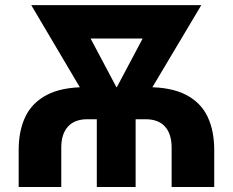

<svg xmlns="http://www.w3.org/2000/svg" viewBox="-20 -748 932 768"><path d="M54.7 0V-148.4Q54.7 -225.1 81.5 -281.2Q108.4 -337.4 167.5 -368.4Q226.6 -399.4 322.8 -399.4H569.3Q665.5 -399.4 724.6 -368.4Q783.7 -337.4 810.3 -281.2Q836.9 -225.1 836.9 -148.4V0H666.5V-157.2Q666.5 -212.4 639.9 -241.7Q613.3 -271 563 -271H328.6Q278.8 -271 252 -241.7Q225.1 -212.4 225.1 -157.2V0ZM367.2 0V-324.2H522.5V0ZM379.9 -262.7 105 -727.5H271.5L471.2 -351.1L461.4 -262.7ZM426.3 -262.7 423.3 -354 621.6 -727.5H785.2L508.3 -262.7ZM225.1 -593.8V-727.5H666.5V-593.8Z"/></svg>

Font: Inter 17pt ExtraBold
Style: Regular
Weight: 800
Version: Version 4.001;git-66647c0bb